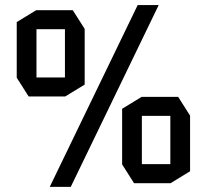

<svg xmlns="http://www.w3.org/2000/svg" viewBox="-20 -728 806 748"><path d="M174.3 0V-1L516.4 -708.3H597.8V-707.3L255.7 0ZM91.6 -352.2 45.2 -425.3V-426.3H233V-352.2ZM45.2 -426.3V-642L121.1 -688.3H122.1V-426.3ZM233 -352.2V-614.3H309.9V-398.5L234 -352.2ZM122.1 -614.3V-688.3H263.5L309.9 -615.3V-614.3ZM502.2 -14.4 455.8 -87.5V-88.5H643.6V-14.4ZM455.8 -88.5V-304.2L531.7 -350.6H532.7V-88.5ZM643.6 -14.4V-276.5H720.5V-60.8L644.6 -14.4ZM532.7 -276.5V-350.6H674.1L720.5 -277.5V-276.5Z"/></svg>

Font: Foldit Thin
Style: Regular
Weight: 100
Designer: Sophia Tai
Foundry: Sophia Tai
Version: Version 1.003